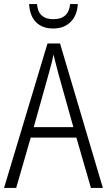

<svg xmlns="http://www.w3.org/2000/svg" viewBox="-20 -930 529 950"><path d="M358 -249H132L60 0H0L215 -715H277L489 0H430ZM269 -565Q249 -641 245 -660Q238 -625 221 -565L147 -301H343ZM243 -789Q189 -789 158 -820.5Q127 -852 124 -910H163Q169 -835 244 -835Q320 -835 327 -910H365Q362 -854 329.5 -821.5Q297 -789 243 -789Z"/></svg>

Font: Noto Sans Display Light Narrow
Style: Regular
Weight: 300
Width: 4
Designer: Monotype Design team
Foundry: Monotype Imaging Inc.
Version: Version 1.000